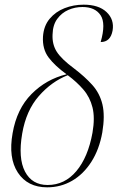

<svg xmlns="http://www.w3.org/2000/svg" viewBox="-20 -792 510 822"><path d="M182 10Q98 10 56.5 -53Q15 -116 34 -222Q52 -326 115 -389.5Q178 -453 265 -474Q215 -510 188 -546Q161 -582 164 -635Q167 -681 192.5 -711.5Q218 -742 256.5 -757Q295 -772 338 -772Q403 -772 436.5 -740Q470 -708 462 -661Q453 -612 411 -612Q434 -692 410.5 -727Q387 -762 333 -762Q301 -762 272.5 -749.5Q244 -737 225 -711Q206 -685 205 -644Q203 -602 223 -570.5Q243 -539 297 -499Q343 -464 375 -428.5Q407 -393 418.5 -345Q430 -297 418 -225Q405 -152 371 -99Q337 -46 288.5 -18Q240 10 182 10ZM184 0Q257 0 307 -59.5Q357 -119 376 -224Q387 -288 376 -332Q365 -376 337 -408.5Q309 -441 270 -470Q201 -443 146.5 -381Q92 -319 75 -220Q57 -115 87 -57.5Q117 0 184 0Z"/></svg>

Font: Noto Serif Display SemiCondensed ExtraLight
Style: Italic
Weight: 200
Width: 4
Italic angle: -12°
Designer: Monotype Design Team
Foundry: Monotype Imaging Inc.
Version: Version 2.009